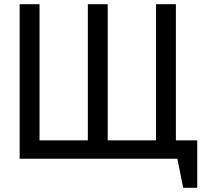

<svg xmlns="http://www.w3.org/2000/svg" viewBox="-20 -759 987 918"><path d="M74 0H828L856 139H923V-88H821V-739H726V-88H495V-739H400V-88H169V-739H74Z"/></svg>

Font: Involve Medium
Style: Regular
Weight: 500
Designer: Stefan Peev
Foundry: Context Ltd.
Version: Version 1.001